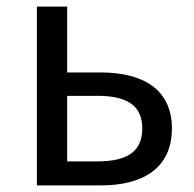

<svg xmlns="http://www.w3.org/2000/svg" viewBox="-20 -563 588 583"><path d="M92 0H286C415 0 502 -53 502 -173C502 -291 415 -343 286 -343H184V-543H92ZM184 -73V-272H276C368 -272 412 -241 412 -173C412 -104 368 -73 276 -73Z"/></svg>

Font: Noto Sans CJK JP
Style: Regular
Weight: 400
Designer: Ryoko NISHIZUKA 西塚涼子 (kana, bopomofo & ideographs); Paul D. Hunt (Latin, Greek & Cyrillic); Sandoll Communications 산돌커뮤니
Foundry: Adobe
Version: Version 2.004;hotconv 1.0.118;makeotfexe 2.5.65603